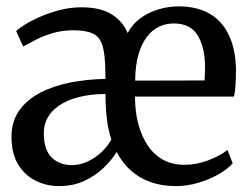

<svg xmlns="http://www.w3.org/2000/svg" viewBox="-20 -588 809 618"><path d="M170 11Q129.5 11 94.5 -6.5Q59.5 -24 38.2 -59Q17 -94 17 -147Q17 -198 42.5 -233.2Q68 -268.5 111.2 -290.5Q154.5 -312.5 208.5 -322.8Q262.5 -333 319.5 -334L319 -359Q318.5 -411.5 310.2 -440Q302 -468.5 280 -479.5Q258 -490.5 216 -490.5Q180.5 -490.5 150.8 -481.8Q121 -473 97 -460.8Q73 -448.5 54.5 -438.5L32 -488Q40.5 -496.5 61.5 -509.5Q82.5 -522.5 111.5 -535Q140.5 -547.5 174 -556Q207.5 -564.5 241.5 -564.5Q302.5 -564.5 338.5 -542.5Q374.5 -520.5 391 -481.5Q405.5 -510 431.5 -529Q457.5 -548 489.8 -557.8Q522 -567.5 555.5 -567.5Q642 -567.5 689.2 -516.2Q736.5 -465 739.5 -369Q739.5 -338.5 738.2 -316.2Q737 -294 733 -277H414.5Q414.5 -229 425.2 -188.8Q436 -148.5 456 -119Q476 -89.5 505.5 -73.5Q535 -57.5 573 -57.5Q613 -57.5 651.8 -72.5Q690.5 -87.5 712 -105.5L729 -62.5Q713 -44 683.8 -27.2Q654.5 -10.5 618.8 0.2Q583 11 546 11Q501 11 464.5 -2Q428 -15 400.5 -39.8Q373 -64.5 355.5 -99Q340 -73.5 314 -48.2Q288 -23 252 -6Q216 11 170 11ZM415 -328.5 638.5 -329Q639 -338.5 639.5 -350.2Q640 -362 640 -372Q640 -433.5 617 -473Q594 -512.5 539 -512.5Q514 -512.5 491.8 -502Q469.5 -491.5 452.5 -469Q435.5 -446.5 425.5 -411.8Q415.5 -377 415 -328.5ZM211 -56.5Q237 -56.5 261.8 -68Q286.5 -79.5 306.5 -98.2Q326.5 -117 338.5 -139Q328 -170.5 323.8 -207Q319.5 -243.5 319.5 -285.5Q269.5 -285 232.5 -275.2Q195.5 -265.5 170.5 -248.5Q145.5 -231.5 133.2 -209Q121 -186.5 121 -160.5Q121 -105.5 146.5 -81Q172 -56.5 211 -56.5Z"/></svg>

Font: Merriweather 24pt SemiCondensed
Style: Regular
Weight: 400
Width: 4
Designer: Eben Sorkin
Foundry: Eben Sorkin
Version: Version 2.100